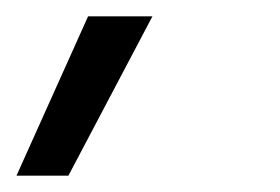

<svg xmlns="http://www.w3.org/2000/svg" viewBox="-20 -825 340 233"><path d="M63 -611.8H0L86.9 -805.2H165Z"/></svg>

Font: Sora Light
Style: Regular
Weight: 300
Designer: Jonathan Barnbrook, Julián Moncada
Foundry: Barnbrook Fonts
Version: Version 2.000